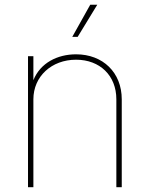

<svg xmlns="http://www.w3.org/2000/svg" viewBox="-20 -780 624 800"><path d="M119.1 -366.2C119.1 -461.9 195.3 -531.2 296.9 -531.2C396 -531.2 464.8 -465.3 464.8 -366.2V0H487.3V-366.2C487.3 -478 408.7 -553.7 296.9 -553.7C219.7 -553.7 147.9 -518.1 119.1 -445.8V-545.9H96.7V0H119.1ZM281.2 -626.5H303.7L385.3 -760.3H356Z"/></svg>

Font: Raveo Thin
Style: Regular
Weight: 100
Designer: Jakub Foglar, Rasmus Andersson (Inter)
Foundry: Jakubfoglar.com
Version: Version 1.100;Glyphs 3.2.3 (3260)